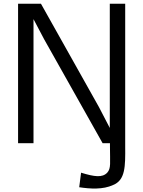

<svg xmlns="http://www.w3.org/2000/svg" viewBox="-20 -789 790 1058"><path d="M79.6 0H164.6V-683.6L223.1 -572.8L545.4 0H585.9V17.1C585.9 108.9 592.8 138.2 570.8 162.6C543.9 190.9 501.5 185.5 426.8 162.6L416.5 242.7C477.1 252 547.9 256.3 603 230.5C670.9 203.6 670.9 128.4 669.9 17.1V-768.6H585V-84L525.4 -198.7L205.6 -768.6H79.6Z"/></svg>

Font: Duru Sans
Style: Regular
Weight: 400
Designer: Onur Yazıcıgil
Foundry: Onur Yazıcıgil
Version: Version 1.002